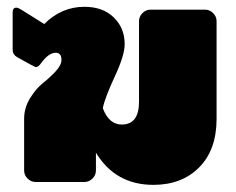

<svg xmlns="http://www.w3.org/2000/svg" viewBox="-20 -528 686 557"><path d="M16.7 -383.3V-491.7Q16.7 -505.8 27.5 -505.8Q32.5 -505.8 41.7 -500L108.3 -458.3Q158.3 -508.3 225 -508.3Q278.3 -508.3 310 -477.5Q341.7 -446.7 341.7 -400Q341.7 -367.5 312.9 -305.8Q284.2 -244.2 278.3 -214.2Q295.8 -166.7 333.3 -166.7Q383.3 -166.7 383.3 -233.3V-466.7Q383.3 -480 393.3 -490Q403.3 -500 416.7 -500H575Q588.3 -500 598.3 -490Q608.3 -480 608.3 -466.7V-183.3Q608.3 -93.3 557.9 -42.5Q507.5 8.3 425 8.3Q315 8.3 258.3 -85V-33.3Q258.3 -20 248.3 -10Q238.3 0 225 0H83.3Q70 0 60 -10Q50 -20 50 -33.3V-183.3Q50 -215 67.1 -242.9Q84.2 -270.8 104.2 -286.7Q124.2 -302.5 141.2 -320.8Q158.3 -339.2 158.3 -354.2Q158.3 -375 141.7 -375Q121.7 -375 100 -345.8Q91.7 -333.3 83.3 -333.3L66.7 -341.7L29.2 -362.5Q16.7 -370 16.7 -383.3Z"/></svg>

Font: BoonTook Mon
Style: Regular
Weight: 400
Designer: Sungsit Sawaiwan
Foundry: FontUni
Version: Version 3.0